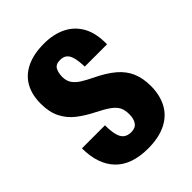

<svg xmlns="http://www.w3.org/2000/svg" viewBox="-168 -627 719 719"><g transform="rotate(-45 191.5 -267.0)"><path d="M191 10Q148 10 115 -1.5Q82 -13 60 -36Q38 -59 27 -91.5Q16 -124 16 -166H138Q138 -135 143 -115.5Q148 -96 159.5 -87Q171 -78 189 -78Q212 -78 222 -92.5Q232 -107 232 -130Q232 -153 224.5 -168Q217 -183 198 -196.5Q179 -210 145 -227Q111 -244 83.5 -265.5Q56 -287 40.5 -318Q25 -349 25 -393Q25 -441 44 -474.5Q63 -508 100.5 -526Q138 -544 193 -544Q243 -544 280.5 -525.5Q318 -507 338.5 -470Q359 -433 358 -375H240Q239 -406 234 -424Q229 -442 219 -450Q209 -458 192 -458Q169 -458 161 -443.5Q153 -429 153 -407Q153 -386 163 -371.5Q173 -357 191.5 -345.5Q210 -334 233 -323Q281 -300 309.5 -275.5Q338 -251 351 -220Q364 -189 364 -149Q364 -101 345 -65Q326 -29 287 -9.5Q248 10 191 10Z"/></g></svg>

Font: Mona Sans Condensed
Style: Bold
Weight: 700
Width: 3
Designer: Deni Anggara
Foundry: GitHub
Version: Version 2.000